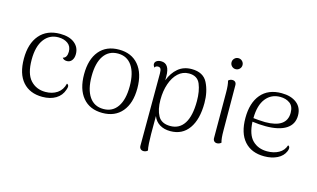

<svg xmlns="http://www.w3.org/2000/svg" viewBox="-104 -1014 2568 1553"><g transform="rotate(15 1180.0 -237.5)"><path d="M48 -248Q48 -374 109 -445.5Q170 -517 281 -517Q358 -517 401.5 -482.5Q445 -448 445 -391Q445 -358 429.5 -338Q414 -318 389 -318Q362 -318 350 -336Q368 -340 376.5 -355.5Q385 -371 385 -395Q385 -440 353.5 -463Q322 -486 274 -486Q200 -486 155.5 -426.5Q111 -367 111 -256Q111 -138 159.5 -85Q208 -32 285 -32Q342 -32 383 -59.5Q424 -87 437 -142Q452 -137 452 -120Q452 -111 446 -94Q429 -42 383 -14.5Q337 13 271 13Q166 13 107 -54Q48 -121 48 -248Z M551 -252Q551 -377 609.5 -447Q668 -517 774 -517Q879 -517 938 -447Q997 -377 997 -252Q997 -127 938 -57Q879 13 774 13Q668 13 609.5 -57Q551 -127 551 -252ZM933 -252Q933 -363 891.5 -423.5Q850 -484 774 -484Q697 -484 655.5 -423.5Q614 -363 614 -252Q614 -141 655.5 -80.5Q697 -20 774 -20Q850 -20 891.5 -80.5Q933 -141 933 -252Z M1552 -278Q1552 -141 1497.5 -64Q1443 13 1343 13Q1290 13 1253 -10Q1216 -33 1200 -75V76Q1200 112 1202.5 152Q1205 192 1210 211Q1196 225 1176 225Q1160 225 1150.5 215.5Q1141 206 1141 190L1142 -416Q1142 -444 1135.5 -455Q1129 -466 1113 -466Q1094 -466 1086 -450Q1075 -466 1075 -478Q1075 -494 1089.5 -504Q1104 -514 1127 -514Q1198 -514 1198 -407V-374Q1223 -440 1269 -478.5Q1315 -517 1382 -517Q1480 -517 1516 -445Q1552 -373 1552 -278ZM1489 -277Q1489 -361 1465 -419Q1441 -477 1370 -477Q1318 -477 1280 -441.5Q1242 -406 1221.5 -346Q1201 -286 1201 -212Q1201 -130 1229.5 -78.5Q1258 -27 1332 -27Q1408 -27 1448.5 -90Q1489 -153 1489 -277Z M1678 -654Q1678 -673 1691.5 -686.5Q1705 -700 1724 -700Q1743 -700 1756.5 -686.5Q1770 -673 1770 -654Q1770 -635 1756.5 -621.5Q1743 -608 1724 -608Q1705 -608 1691.5 -621.5Q1678 -635 1678 -654ZM1768 -4Q1752 10 1733 10Q1718 10 1709 0.5Q1700 -9 1700 -25L1699 -405Q1699 -470 1689 -503Q1703 -517 1723 -517Q1738 -517 1747 -508Q1756 -499 1756 -482L1758 -103Q1758 -34 1768 -4Z M2308 -102Q2308 -89 2302 -76Q2284 -33 2237.5 -10Q2191 13 2129 13Q2022 13 1962.5 -54Q1903 -121 1903 -248Q1903 -374 1963 -445.5Q2023 -517 2135 -517Q2214 -517 2261.5 -480Q2309 -443 2309 -376Q2309 -302 2249 -263.5Q2189 -225 2078 -225Q2022 -225 1966 -233Q1971 -126 2018.5 -79Q2066 -32 2141 -32Q2197 -32 2238.5 -55Q2280 -78 2294 -123Q2308 -118 2308 -102ZM1966 -263Q2005 -258 2065 -256Q2246 -256 2246 -382Q2246 -437 2213 -461Q2180 -485 2132 -485Q2057 -485 2012 -428Q1967 -371 1966 -263Z"/></g></svg>

Font: Arima Madurai Light
Style: Regular
Weight: 300
Designer: Joana Correia and Natanael Gama
Foundry: NDISCOVER
Version: Version 1.020